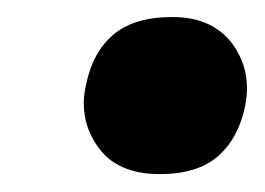

<svg xmlns="http://www.w3.org/2000/svg" viewBox="-20 -532 304 220"><path d="M163 -332.5Q114 -332.5 92 -364Q76 -386.5 76 -413.5Q76 -423.5 78.5 -434.5Q86 -472 109.8 -492.2Q133.5 -512.5 177.5 -512.5Q223.5 -512.5 246.5 -481.5Q263 -458.5 263 -431Q263 -421.5 261 -411Q253.5 -374 230 -353.2Q206.5 -332.5 163 -332.5Z"/></svg>

Font: Heraclito
Style: Bold Italic
Weight: 700
Italic angle: -12°
Designer: Kostas Bartsokas (font) & Cristiano Sobral (main changes)
Foundry: Kostas Bartsokas (font) & Cristiano Sobral (main changes)
Version: Version 1.00;July 8, 2020;FontCreator 13.0.0.2655 64-bit